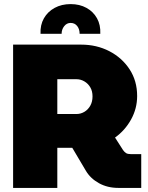

<svg xmlns="http://www.w3.org/2000/svg" viewBox="-20 -918 725 938"><path d="M325 -898Q369 -898 402.5 -879.5Q436 -861 454 -828.5Q472 -796 470 -753H369Q369 -776 357 -791Q345 -806 325 -806Q306 -806 293.5 -790Q281 -774 281 -753H178Q176 -796 194.5 -828.5Q213 -861 247 -879.5Q281 -898 325 -898ZM44 0V-700H376Q452 -700 514 -668Q576 -636 613 -579.5Q650 -523 650 -449Q650 -388 620.5 -334.5Q591 -281 542 -246L581 -185Q588 -175 596 -170Q604 -165 620 -165H670V0H558Q505 0 463.5 -23Q422 -46 400 -83L333 -196Q329 -196 325 -196Q321 -196 317 -196H260V0ZM260 -361H354Q374 -361 392 -371.5Q410 -382 421 -401.5Q432 -421 432 -447Q432 -473 421 -491.5Q410 -510 392 -520.5Q374 -531 354 -531H260Z"/></svg>

Font: MuseoModerno Thin Black
Style: Regular
Weight: 900
Version: Version 1.002